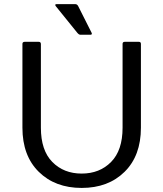

<svg xmlns="http://www.w3.org/2000/svg" viewBox="-20 -905 800 940"><path d="M89.8 -279.8C89.8 -188.3 116.5 -116.3 169.9 -63.7C223.3 -11.1 293.3 15.1 379.9 15.1C466.5 15.1 536.5 -11.1 589.8 -63.7C643.2 -116.3 669.9 -188.3 669.9 -279.8V-689.9C669.9 -696.8 666.7 -700.2 660.2 -700.2H589.8C583.3 -699.9 580.1 -696.5 580.1 -689.9V-279.8C580.1 -205.9 561.4 -150 523.9 -112.1C486.5 -74.1 438.5 -55.2 379.9 -55.2C321.3 -55.2 273.4 -74.1 236.1 -112.1C198.8 -150 180.2 -205.9 180.2 -279.8V-689.9C179.9 -696.8 176.4 -700.2 169.9 -700.2H100.1C93.3 -699.9 89.8 -696.5 89.8 -689.9ZM252.9 -875 357.9 -745.1C363.4 -738.3 368.5 -734.9 373 -734.9H422.9C429.7 -735.2 431.5 -738.6 428.2 -745.1L362.8 -875C359.5 -881.5 354.7 -884.8 348.1 -884.8H257.8C250 -884.8 248.4 -881.5 252.9 -875Z"/></svg>

Font: Numans
Style: Regular
Weight: 400
Designer: Jovanny Lemonad
Foundry: Jovanny Lemonad
Version: Version 001.001